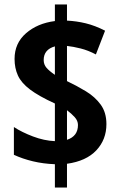

<svg xmlns="http://www.w3.org/2000/svg" viewBox="-20 -779 538 857"><path d="M225 -46Q173 -48 127 -59Q81 -70 42 -88V-212Q77 -189 127 -170Q177 -151 225 -149V-317Q153 -350 114 -379.5Q75 -409 60 -442Q45 -475 45 -516Q45 -586 96 -630.5Q147 -675 225 -685V-759H279V-687Q321 -685 362.5 -675Q404 -665 449 -642L408 -536Q374 -554 340.5 -562.5Q307 -571 279 -574V-417Q323 -396 363.5 -371.5Q404 -347 429.5 -312Q455 -277 455 -225Q455 -156 410 -108Q365 -60 279 -48V58H225ZM225 -572Q175 -558 175 -511Q175 -491 187.5 -476.5Q200 -462 225 -445ZM279 -155Q328 -171 328 -221Q328 -240 313.5 -256Q299 -272 279 -287Z"/></svg>

Font: Noto Sans Sinhala UI Condensed
Style: Bold
Weight: 700
Width: 3
Designer: Jelle Bosma - Monotype Design Team
Foundry: Monotype Imaging Inc.
Version: Version 2.006; ttfautohint (v1.8.4.7-5d5b)